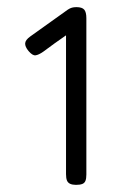

<svg xmlns="http://www.w3.org/2000/svg" viewBox="-20 -707 340 538"><path d="M193 -189Q183 -189 176.5 -192Q170 -195 167.5 -201.5Q165 -208 165 -219V-608Q149 -597 133 -585.5Q117 -574 101 -562Q88 -553 79.5 -552Q71 -551 60 -564Q50 -576 50.5 -585.5Q51 -595 65 -605L170 -680Q176 -684 181.5 -685.5Q187 -687 194 -687Q210 -687 216 -680Q222 -673 222 -656V-218Q222 -207 219.5 -200.5Q217 -194 210.5 -191.5Q204 -189 193 -189Z"/></svg>

Font: Fredoka SemiCondensed Light
Style: Regular
Weight: 300
Width: 4
Designer: Ben Nathan
Foundry: Milena B. Brandão, Ben Nathan
Version: Version 2.001